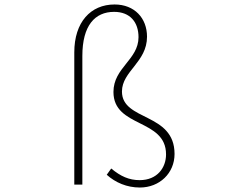

<svg xmlns="http://www.w3.org/2000/svg" viewBox="-20 -825 1040 858"><path d="M605 13C693 13 760 -51 760 -137C760 -323 525 -283 525 -416C525 -507 637 -547 637 -661C637 -744 581 -805 492 -805C385 -805 312 -726 312 -591V0H348V-575C348 -711 404 -772 490 -772C562 -772 599 -725 599 -659C599 -558 487 -523 487 -414C487 -253 722 -296 722 -135C722 -76 683 -20 604 -20C557 -20 519 -37 477 -72L457 -44C496 -9 547 13 605 13Z"/></svg>

Font: Harano Aji Gothic K1 ExtraLight
Style: Regular
Weight: 250
Foundry: Masamichi Hosoda
Version: HaranoAjiGothicK1-ExtraLight version 20230610;ttx 4.39.4